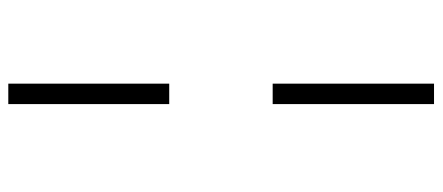

<svg xmlns="http://www.w3.org/2000/svg" viewBox="-314 -486 1040 451"><g transform="rotate(-90 205.5 -260.0)"><path d="M187 -382H235V-760H187ZM187 240H235V-139H187Z"/></g></svg>

Font: Noto Sans Condensed Light
Style: Italic
Weight: 300
Width: 3
Italic angle: -12°
Designer: Monotype Design Team
Foundry: Monotype Imaging Inc.
Version: Version 2.013